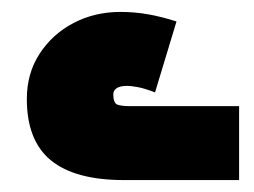

<svg xmlns="http://www.w3.org/2000/svg" viewBox="-20 -899 426 322"><path d="M188 -597Q106 -597 65.5 -630Q25 -663 25 -733Q25 -776 46.5 -809Q68 -842 103.5 -860.5Q139 -879 182 -879Q206 -879 228.5 -875Q251 -871 276 -863L240 -744Q222 -751 210.5 -753Q199 -755 194 -755Q181 -755 175.5 -751Q170 -747 170 -741Q170 -726 177 -723.5Q184 -721 197 -721H381V-597Z"/></svg>

Font: Noto Sans Armenian Black
Style: Regular
Weight: 900
Version: Version 2.007